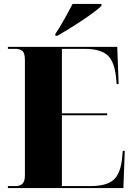

<svg xmlns="http://www.w3.org/2000/svg" viewBox="-20 -951 674 971"><path d="M20 0V-10H61Q82 -10 94 -22.5Q106 -35 106 -63V-646Q106 -684 92.5 -694Q79 -704 60 -704H20V-714H573L580 -526H570L567 -558Q559 -640 523.5 -672Q488 -704 407 -704H293V-378H522V-368H293V-10H438Q520 -10 555.5 -42.5Q591 -75 598 -157L601 -188H611L604 0ZM260 -780Q274 -800 289.5 -826.5Q305 -853 320.5 -881Q336 -909 347 -931H493V-921Q480 -908 453 -888Q426 -868 393 -846Q360 -824 327.5 -804Q295 -784 270 -770H260Z"/></svg>

Font: Noto Serif Display SemiCondensed Black
Style: Regular
Weight: 900
Width: 4
Designer: Monotype Design Team
Foundry: Monotype Imaging Inc.
Version: Version 2.009